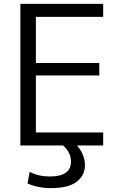

<svg xmlns="http://www.w3.org/2000/svg" viewBox="-20 -750 627 990"><path d="M512 -663H165V-425H492V-361H165V-67H512V0H377Q418 48 418 102Q418 154 375.5 187Q333 220 243 220Q176 220 122 196L133 136Q179 160 236 160Q346 160 346 84Q346 36 305 0H85V-730H512Z"/></svg>

Font: M PLUS 1p
Style: Regular
Weight: 400
Version: Version 1.062